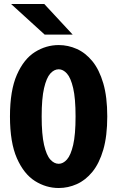

<svg xmlns="http://www.w3.org/2000/svg" viewBox="-20 -932 590 963"><path d="M274.5 11Q211 11 155.2 -24.2Q99.5 -59.5 64.8 -138.2Q30 -217 30 -348Q30 -478.5 64.8 -557.2Q99.5 -636 155.2 -671Q211 -706 274.5 -706Q321.5 -706 365.2 -686.5Q409 -667 443.5 -624.8Q478 -582.5 498 -514.2Q518 -446 518 -348Q518 -249.5 498 -181Q478 -112.5 443.5 -70.2Q409 -28 365.2 -8.5Q321.5 11 274.5 11ZM274.5 -110.5Q296.5 -110.5 315.8 -132Q335 -153.5 347 -205.2Q359 -257 359 -348Q359 -438.5 347 -490Q335 -541.5 315.8 -563Q296.5 -584.5 274.5 -584.5Q251.5 -584.5 232.2 -563Q213 -541.5 201 -490Q189 -438.5 189 -348Q189 -257 201 -205.2Q213 -153.5 232.2 -132Q251.5 -110.5 274.5 -110.5ZM204 -758.5 35.5 -912H202L344.5 -758.5Z"/></svg>

Font: Trispace SemiCondensed
Style: Bold
Weight: 700
Width: 4
Designer: Tyler Finck
Foundry: Etcetera Type Company
Version: Version 1.210; ttfautohint (v1.8.3)